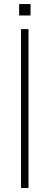

<svg xmlns="http://www.w3.org/2000/svg" viewBox="-20 -923 243 943"><path d="M120 0H83V-780H120ZM130 -847H74V-903H130Z"/></svg>

Font: Tanohe Sans ExtraLight
Style: Regular
Weight: 250
Designer: Village Type and Design LLC & Cristiano Sobral
Foundry: Cooper Hewitt Smithsonian Design Museum
Version: Version 1.00;September 29, 2021;FontCreator 13.0.0.2655 64-b